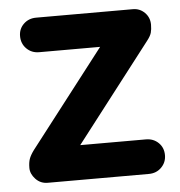

<svg xmlns="http://www.w3.org/2000/svg" viewBox="-44 -567 571 609"><g transform="rotate(-5 242.0 -262.5)"><path d="M462 -55Q462 -32 446 -16Q430 0 406 0H84Q61 0 45.5 -16.5Q30 -33 30 -52Q30 -69 34 -80.5Q38 -92 49 -107L287 -415H93Q69 -415 53 -431Q37 -447 37 -471Q37 -494 53 -509.5Q69 -525 93 -525H401Q423 -525 438.5 -509.5Q454 -494 454 -471Q454 -456 451 -445.5Q448 -435 437 -421L197 -110H406Q430 -110 446 -94.5Q462 -79 462 -55Z"/></g></svg>

Font: Quicksand
Style: Bold
Weight: 700
Version: Version 3.000